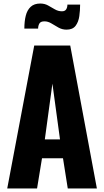

<svg xmlns="http://www.w3.org/2000/svg" viewBox="-20 -1068 591 1088"><path d="M21 0 174 -810H378L529 0H364L337 -171H218L190 0ZM234 -278H320L277 -594ZM357 -900Q332 -900 311 -912Q290 -924 271 -935.5Q252 -947 232 -947Q210 -947 203 -934.5Q196 -922 196 -906H118Q118 -947 126 -979Q134 -1011 154 -1029.5Q174 -1048 208 -1048Q233 -1048 252.5 -1037Q272 -1026 291 -1015Q310 -1004 331 -1004Q348 -1004 355 -1015Q362 -1026 362 -1042H434Q434 -1010 429.5 -977Q425 -944 408.5 -922Q392 -900 357 -900Z"/></svg>

Font: Oswald
Style: Bold
Weight: 700
Designer: Vernon Adams
Foundry: Vernon Adams
Version: Version 4.103;gftools[0.9.33.dev8+g029e19f]